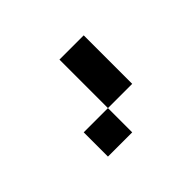

<svg xmlns="http://www.w3.org/2000/svg" viewBox="-69 -894 486 486"><g transform="rotate(-45 173.5 -651.0)"><path d="M173.6 -607.6V-520.8H86.8V-607.6ZM173.6 -607.6V-781.2H260.4V-607.6Z"/></g></svg>

Font: 8-bit Operator+
Style: Regular
Weight: 400
Designer: GrandChaos9000
Foundry: Grand Chaos Productions
Version: Version 1.2.0 - April 24, 2014